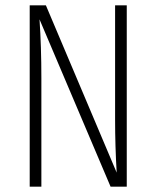

<svg xmlns="http://www.w3.org/2000/svg" viewBox="-20 -704 590 724"><path d="M458 0H397L129 -631Q136 -528 136 -409V0H92V-684H153L420 -53Q414 -155 414 -252V-684H458Z"/></svg>

Font: Fira Sans Extra Condensed ExtraLight
Style: Regular
Weight: 275
Width: 1
Designer: Carrois Corporate & Edenspiekermann AG
Foundry: Carrois Corporate GbR & Edenspiekermann AG
Version: Version 4.203